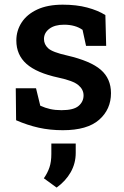

<svg xmlns="http://www.w3.org/2000/svg" viewBox="-20 -558 542 838"><path d="M254.4 10.3Q197.8 10.3 148.7 -0.7Q99.6 -11.7 50.3 -33.2L48.8 -172.9H137.2L155.8 -96.7Q177.2 -86.9 199.2 -82Q221.2 -77.1 248.5 -77.1Q301.3 -77.1 323 -95.7Q344.7 -114.3 344.7 -141.6Q344.7 -167.5 322 -186.5Q299.3 -205.6 235.4 -219.2Q140.1 -239.7 95.7 -279.1Q51.3 -318.4 51.3 -381.3Q51.3 -424.3 74.5 -460Q97.7 -495.6 142.8 -516.6Q188 -537.6 253.9 -537.6Q314 -537.6 360.6 -525.1Q407.2 -512.7 439.9 -492.2L443.4 -357.9H355.5L340.3 -427.7Q308.6 -450.2 259.3 -450.2Q218.8 -450.2 195.3 -432.4Q171.9 -414.6 171.9 -387.7Q171.9 -364.3 190.4 -347.2Q209 -330.1 272.5 -315.9Q375.5 -292 419.9 -253.4Q464.4 -214.8 464.4 -151.4Q464.4 -80.6 412.6 -35.2Q360.8 10.3 254.4 10.3ZM227.1 260.7 171.4 220.2Q188 196.3 196 172.1Q204.1 147.9 204.1 113.8V68.4H310.5V109.4Q310.5 154.8 288.6 193.6Q266.6 232.4 227.1 260.7Z"/></svg>

Font: Roboto Slab Medium
Style: Regular
Weight: 500
Designer: Google
Version: Version 2.001; ttfautohint (v1.8.3)